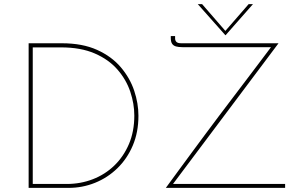

<svg xmlns="http://www.w3.org/2000/svg" viewBox="-20 -912 1463 932"><path d="M119 0V-702H280Q380 -702 451 -670Q522 -638 566.5 -585.5Q611 -533 631.5 -471.5Q652 -410 652 -350Q652 -270 624.5 -205.5Q597 -141 549.5 -95Q502 -49 441 -24.5Q380 0 313 0ZM139 -19H304Q371 -19 430.5 -42Q490 -65 535 -108.5Q580 -152 606 -213Q632 -274 632 -351Q632 -408 612.5 -466.5Q593 -525 550.5 -574Q508 -623 440 -652.5Q372 -682 276 -682H139ZM785 0Q815 -41 846.5 -84Q878 -127 910.5 -171Q943 -215 976 -259.5Q1009 -304 1042.5 -348.5Q1076 -393 1109.5 -437Q1143 -481 1175.5 -524Q1208 -567 1239 -608Q1270 -649 1300 -689L1307 -683H866Q847 -683 834.5 -686.5Q822 -690 815.5 -699.5Q809 -709 809 -728V-737H830V-725Q830 -715 836.5 -708.5Q843 -702 860 -702H1332L816 -14L814 -19H1364V0ZM961 -892 1080 -755 1067 -754 1187 -892H1208L1075 -741H1074L940 -892Z"/></svg>

Font: Josefin Sans Thin Thin
Style: Regular
Weight: 250
Version: Version 2.001